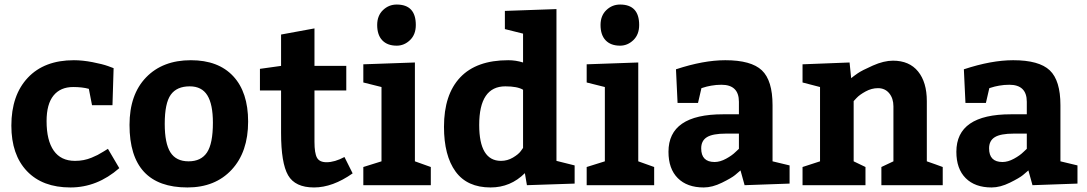

<svg xmlns="http://www.w3.org/2000/svg" viewBox="-20 -815 4784 845"><path d="M455 -160 505 -75Q408 10 290 10Q167 10 98.5 -62Q30 -134 30 -262Q30 -396 102.5 -473Q175 -550 305 -550Q343 -550 387 -541.5Q431 -533 456 -524L480 -515L475 -352H385L371 -424Q342 -432 302 -432Q246 -432 215.5 -394.5Q185 -357 185 -282Q185 -197 216.5 -152Q248 -107 310 -107Q330 -107 348 -110.5Q366 -114 383 -121Q400 -128 409.5 -133Q419 -138 435.5 -148Q452 -158 455 -160Z M820 -550Q941 -550 1006.5 -479.5Q1072 -409 1072 -280Q1072 -146 999.5 -68Q927 10 805 10Q550 10 550 -265Q550 -399 623 -474.5Q696 -550 820 -550ZM815 -435Q758 -435 731.5 -398Q705 -361 705 -270Q705 -184 730 -144.5Q755 -105 810 -105Q865 -105 891 -144Q917 -183 917 -275Q917 -356 892.5 -395.5Q868 -435 815 -435Z M1362 10Q1279 10 1248 -43.5Q1217 -97 1217 -230V-417H1124V-512L1217 -525V-663L1364 -690V-525H1504V-417H1364V-191Q1364 -141 1375 -121Q1386 -101 1417 -101Q1453 -101 1496 -124L1532 -52Q1444 10 1362 10Z M1579 -532 1806 -540V-105L1876 -80V0H1579V-80L1659 -105V-432L1579 -452ZM1640 -705Q1640 -746 1665.5 -770.5Q1691 -795 1726 -795Q1810 -795 1810 -705Q1810 -663 1784.5 -638.5Q1759 -614 1726 -614Q1685 -614 1662.5 -637.5Q1640 -661 1640 -705Z M2509 -7 2299 0 2290 -53Q2227 10 2139 10Q2036 10 1985 -60Q1934 -130 1934 -257Q1934 -399 2005.5 -474.5Q2077 -550 2217 -550Q2250 -550 2282 -540V-667L2202 -687V-767L2429 -775V-107L2509 -87ZM2282 -164V-420Q2257 -435 2204 -435Q2089 -435 2089 -265Q2089 -107 2185 -107Q2213 -107 2237.5 -121.5Q2262 -136 2272 -150Z M2562 -532 2789 -540V-105L2859 -80V0H2562V-80L2642 -105V-432L2562 -452ZM2623 -705Q2623 -746 2648.5 -770.5Q2674 -795 2709 -795Q2793 -795 2793 -705Q2793 -663 2767.5 -638.5Q2742 -614 2709 -614Q2668 -614 2645.5 -637.5Q2623 -661 2623 -705Z M3455 -7 3257 0 3239 -65Q3230 -57 3215 -44.5Q3200 -32 3157.5 -11Q3115 10 3077 10Q3004 10 2963 -31Q2922 -72 2922 -147Q2922 -312 3162 -312H3232V-367Q3232 -442 3155 -442Q3132 -442 3110 -438Q3088 -434 3077 -430L3067 -427L3052 -362H2962L2955 -510Q3076 -550 3172 -550Q3286 -550 3333 -505.5Q3380 -461 3380 -352V-105L3455 -87ZM3066 -162Q3066 -102 3125 -102Q3149 -102 3175.5 -116.5Q3202 -131 3217 -146L3232 -160V-227H3175Q3117 -227 3091.5 -211.5Q3066 -196 3066 -162Z M3512 -532 3719 -540 3726 -471Q3737 -480 3755 -492.5Q3773 -505 3821.5 -526.5Q3870 -548 3910 -548Q3982 -548 4020.5 -500.5Q4059 -453 4059 -370V-105Q4072 -101 4096 -92Q4120 -83 4129 -80V0H3859V-80L3912 -105V-347Q3912 -382 3893.5 -404.5Q3875 -427 3844 -427Q3816 -427 3789.5 -412.5Q3763 -398 3750 -384L3737 -370V-105L3789 -80V0H3512V-80L3589 -105V-432L3512 -452Z M4722 -7 4524 0 4506 -65Q4497 -57 4482 -44.5Q4467 -32 4424.5 -11Q4382 10 4344 10Q4271 10 4230 -31Q4189 -72 4189 -147Q4189 -312 4429 -312H4499V-367Q4499 -442 4422 -442Q4399 -442 4377 -438Q4355 -434 4344 -430L4334 -427L4319 -362H4229L4222 -510Q4343 -550 4439 -550Q4553 -550 4600 -505.5Q4647 -461 4647 -352V-105L4722 -87ZM4333 -162Q4333 -102 4392 -102Q4416 -102 4442.5 -116.5Q4469 -131 4484 -146L4499 -160V-227H4442Q4384 -227 4358.5 -211.5Q4333 -196 4333 -162Z"/></svg>

Font: BitterBold
Style: Bold
Weight: 700
Designer: Sol Matas
Foundry: Sol Matas
Version: Version 001.001